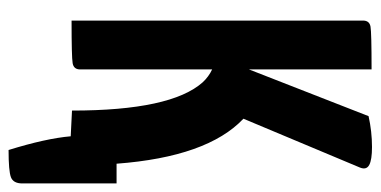

<svg xmlns="http://www.w3.org/2000/svg" viewBox="-240 -501 888 448"><g transform="rotate(90 204.0 -277.0)"><path d="M362 -105H408V115Q408 136 393.5 141.5Q379 147 330 147Q303 60 298 2L238 -1Q238 -232 172 -306Q159 -320 142 -328V-20Q142 -5 127.5 -2.5Q113 0 28 0V-680Q28 -695 42 -697.5Q56 -700 142 -700V-414L251 -693Q287 -701 323 -701Q353 -701 365 -694.5Q377 -688 371 -673L257 -401Q346 -317 362 -105Z"/></g></svg>

Font: Yanone Kaffeesatz Bold
Style: Regular
Weight: 700
Designer: Yanone (Cyrillic: Daniel Pouzeot)
Foundry: Yanone
Version: Version 1.003;PS 001.003;hotconv 1.0.88;makeotf.lib2.5.64775